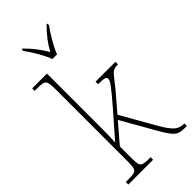

<svg xmlns="http://www.w3.org/2000/svg" viewBox="-296 -1014 1073 1073"><g transform="rotate(-45 240.5 -478.0)"><path d="M214 -796H251C267 -841 306 -905 334 -943V-956H328C283 -910 260 -880 233 -832C205 -880 182 -910 137 -956H131V-943C159 -905 198 -841 214 -796ZM18 0H214V-20H207C140 -20 135 -25 135 -95V-184L232 -297L340 -107C396 -9 409 0 470 0H481V-20H476C434 -20 410 -41 367 -115L251 -319L342 -425C406 -503 403 -516 452 -516V-536H295V-516C340 -516 357 -513 357 -497C357 -482 344 -462 264 -369L132 -218C135 -270 135 -327 135 -374V-760H18V-740H40C100 -740 107 -735 107 -663V-95C107 -25 102 -20 34 -20H18Z"/></g></svg>

Font: Noto Serif SemiCondensed Thin
Style: Regular
Weight: 100
Width: 4
Designer: Monotype Design Team
Foundry: Monotype Imaging Inc.
Version: Version 2.015